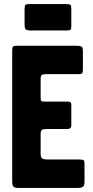

<svg xmlns="http://www.w3.org/2000/svg" viewBox="-20 -925 456 945"><path d="M101 -804V-879Q101 -896 105 -900.5Q109 -905 125 -905H303Q321 -905 326 -901.5Q331 -898 331 -880V-796Q331 -781 326.5 -778Q322 -775 306 -775H132Q113 -775 107 -780Q101 -785 101 -804ZM180 -266V-166Q180 -150 188.5 -145Q197 -140 212 -140H369Q387 -140 391.5 -136.5Q396 -133 396 -118V-32Q396 -11 388 -5.5Q380 0 360 0H72Q53 0 46.5 -6Q40 -12 40 -32V-673Q40 -693 45 -696.5Q50 -700 72 -700H350Q373 -700 380.5 -696Q388 -692 388 -675V-583Q388 -568 384 -564Q380 -560 366 -560H207Q192 -560 186 -556Q180 -552 180 -537V-445Q180 -432 183 -428.5Q186 -425 199 -425H312Q322 -425 326.5 -422Q331 -419 331 -408V-309Q331 -290 312 -290H210Q194 -290 187 -286Q180 -282 180 -266Z"/></svg>

Font: Railroad Gothic CC
Style: Bold
Weight: 700
Designer: indestructible type*
Foundry: Cowboy Collective
Version: Version 1.000